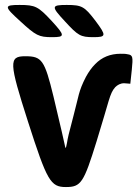

<svg xmlns="http://www.w3.org/2000/svg" viewBox="-20 -755 555 775"><path d="M506 -417 512 -473C517 -524 517 -533 495 -536C487 -538 477 -538 467 -538C425 -538 391 -524 364 -496C350 -482 338 -465 327 -445C296 -385 298 -367 277 -289C256 -210 254 -200 250 -176C245 -152 245 -152 240 -176C235 -200 231 -217 196 -365C160 -513 149 -528 82 -528C15 -528 16 -504 93 -264C170 -24 184 0 246 0C307 0 318 -17 370 -185C422 -352 422 -377 445 -403C454 -412 466 -419 481 -419C487 -419 501 -417 506 -417ZM189 -670C134 -729 123 -735 59 -735C-5 -735 -4 -729 61 -670C125 -611 137 -605 190 -605C243 -605 243 -611 189 -670ZM366 -670C321 -729 311 -735 249 -735C187 -735 186 -729 241 -670C295 -611 305 -605 357 -605C409 -605 410 -611 366 -670Z"/></svg>

Font: Asimov Print
Style: A
Weight: 500
Designer: Google
Version: Version 2.000980: 2014